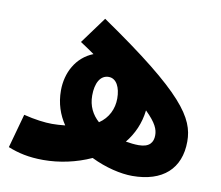

<svg xmlns="http://www.w3.org/2000/svg" viewBox="-68 -655 858 746"><g transform="rotate(10 360.5 -282.5)"><path d="M686 -160C686 -252 630 -341 289 -574L212 -469C232 -456 251 -443 268 -431C202 -405 168 -340 168 -270C168 -219 183 -176 208 -139C189 -137 171 -136 156 -136C128 -136 88 -141 44 -152L7 -18C47 -2 89 8 147 8C210 8 276 -6 335 -33C392 -5 453 9 498 9C618 9 686 -52 686 -160ZM291 -272C291 -321 309 -354 342 -354C373 -354 389 -320 389 -277C389 -236 371 -198 335 -174C308 -198 291 -230 291 -272ZM559 -162C559 -134 545 -113 502 -113C486 -113 469 -115 451 -118C481 -155 501 -199 507 -251C550 -209 559 -185 559 -162Z"/></g></svg>

Font: Noto Sans Arabic UI ExtraCondensed Extra
Style: Regular
Weight: 800
Width: 3
Designer: Nadine Chahine - Monotype Design Team
Foundry: Monotype Imaging Inc.
Version: Version 1.900